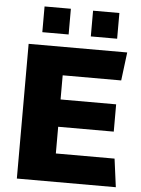

<svg xmlns="http://www.w3.org/2000/svg" viewBox="-59 -928 717 974"><g transform="rotate(5 299.5 -441.0)"><path d="M64 0V-686H566L548 -542H250V-419H533V-280H250V-144H549L568 0ZM128 -751V-882H262V-751ZM375 -751V-882H509V-751Z"/></g></svg>

Font: Chivo Medium ExtraBold
Style: Regular
Weight: 800
Version: Version 2.002